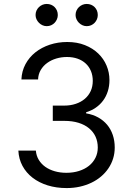

<svg xmlns="http://www.w3.org/2000/svg" viewBox="-20 -952 676 982"><path d="M321 9.9Q268.1 9.9 223.7 -3.9Q179.3 -17.8 146.7 -43Q114 -68.2 95 -103.5Q76 -138.8 73.9 -181.8H163.4Q165.5 -155.5 178.3 -134.4Q191.1 -113.3 212 -98.5Q233 -83.8 260.5 -76Q288 -68.2 319.6 -68.2Q354.8 -68.2 384.2 -77.6Q413.7 -87 435 -104Q456.3 -121.1 468.2 -144.9Q480.1 -168.7 480.1 -197.4Q480.1 -227.6 468.8 -252.7Q457.4 -277.7 435.5 -295.8Q413.7 -313.9 381.7 -323.9Q349.8 -333.8 308.2 -333.8H250V-411.9H308.2Q340.6 -411.9 367.5 -421Q394.5 -430 413.9 -446.6Q433.2 -463.1 443.9 -486.3Q454.5 -509.6 454.5 -538.4Q454.5 -566.1 445.1 -588.6Q435.7 -611.2 418.5 -627.1Q401.3 -643.1 377 -651.8Q352.6 -660.5 322.4 -660.5Q294 -660.5 267.9 -652.7Q241.8 -644.9 221.4 -630.1Q201 -615.4 188.4 -594.1Q175.8 -572.8 174.7 -545.5H89.5Q91.3 -588.4 110.3 -623.8Q129.3 -659.1 161 -684.3Q192.8 -709.5 234.7 -723.4Q276.6 -737.2 323.9 -737.2Q374.3 -737.2 414.4 -721.2Q454.5 -705.3 482.4 -678.4Q510.3 -651.6 525 -616.5Q539.8 -581.3 539.8 -542.6Q539.8 -511.7 531.4 -485.3Q523.1 -458.8 507.6 -437.9Q492.2 -416.9 470.2 -401.6Q448.2 -386.4 420.5 -377.8V-372.2Q454.9 -366.5 482.1 -351.4Q509.2 -336.3 528.1 -313.7Q546.9 -291.2 556.8 -261.7Q566.8 -232.2 566.8 -197.4Q566.8 -167.6 558.4 -140.8Q550.1 -114 534.4 -90.9Q518.8 -67.8 496.8 -49.2Q474.8 -30.5 447.4 -17.4Q420.1 -4.3 388.1 2.8Q356.2 9.9 321 9.9ZM218.8 -818.2Q207.7 -818.2 197.4 -822.8Q187.1 -827.4 179.2 -835.4Q171.2 -843.4 166.5 -853.7Q161.9 -864 161.9 -875Q161.9 -887.4 166.5 -897.7Q171.2 -908 179.2 -915.7Q187.1 -923.3 197.4 -927.6Q207.7 -931.8 218.8 -931.8Q231.2 -931.8 241.5 -927.6Q251.8 -923.3 259.4 -915.7Q267 -908 271.3 -897.7Q275.6 -887.4 275.6 -875Q275.6 -864 271.3 -853.7Q267 -843.4 259.4 -835.4Q251.8 -827.4 241.5 -822.8Q231.2 -818.2 218.8 -818.2ZM423.3 -818.2Q412.3 -818.2 402 -822.8Q391.7 -827.4 383.7 -835.4Q375.7 -843.4 371.1 -853.7Q366.5 -864 366.5 -875Q366.5 -887.4 371.1 -897.7Q375.7 -908 383.7 -915.7Q391.7 -923.3 402 -927.6Q412.3 -931.8 423.3 -931.8Q435.7 -931.8 446 -927.6Q456.3 -923.3 464 -915.7Q471.6 -908 475.9 -897.7Q480.1 -887.4 480.1 -875Q480.1 -864 475.9 -853.7Q471.6 -843.4 464 -835.4Q456.3 -827.4 446 -822.8Q435.7 -818.2 423.3 -818.2Z"/></svg>

Font: Fast_Sans
Style: Regular
Weight: 400
Designer: Rasmus Andersson
Foundry: rsms
Version: Version 3.018;git-588b23468